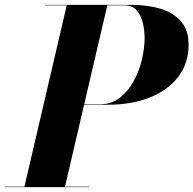

<svg xmlns="http://www.w3.org/2000/svg" viewBox="-63 -770 796 790"><path d="M-43 -2H37.5L211.5 -748H122V-750H479Q544.5 -750 597.5 -734Q650.5 -718 681.8 -682Q713 -646 713 -586Q713 -511 671.5 -455.5Q630 -400 554.8 -369.5Q479.5 -339 379 -339H283L204.5 -2H304V0H-43ZM449 -748H378.5L283.5 -341H349Q395.5 -341 430 -367.8Q464.5 -394.5 487.2 -436.5Q510 -478.5 521 -525.8Q532 -573 532 -614Q532 -643.5 525 -674.5Q518 -705.5 500 -726.8Q482 -748 449 -748Z"/></svg>

Font: Bodoni* 96
Style: Bold Italic
Weight: 700
Italic angle: -13°
Version: Version 2.2